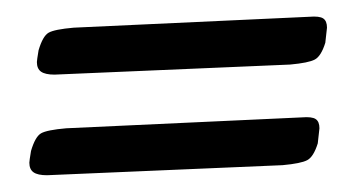

<svg xmlns="http://www.w3.org/2000/svg" viewBox="-20 -399 425 229"><path d="M24 -325Q24 -327 26 -339Q31 -356 38 -360Q45 -364 68 -366L349 -379Q361 -380 365.5 -377Q370 -374 370 -366L368 -348Q363 -332 355.5 -328Q348 -324 326 -322L45 -310Q34 -310 29 -313.5Q24 -317 24 -325ZM15 -205Q15 -207 17 -219Q22 -236 29 -240Q36 -244 59 -246L340 -259Q352 -260 356.5 -257Q361 -254 361 -246L359 -228Q354 -212 346.5 -208Q339 -204 317 -202L36 -190Q25 -190 20 -193.5Q15 -197 15 -205Z"/></svg>

Font: Farsan
Style: Regular
Weight: 400
Version: Version 1.001g;PS 1.001;hotconv 1.0.86;makeotf.lib2.5.63406 